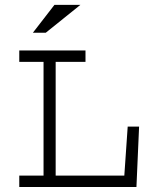

<svg xmlns="http://www.w3.org/2000/svg" viewBox="-20 -753 626 773"><path d="M57.6 -549.8H324.2V-503.9H204.1V-45.9H480.5L494.1 -243.2H540L529.3 0H57.6V-45.9H155.3V-503.9H57.6ZM303.7 -733.4 164.1 -621.1H112.3L199.2 -733.4Z"/></svg>

Font: Thabit
Style: Regular
Weight: 500
Designer: Regenerated by Nadim Shaikli
Foundry: MAK Alagha
Version: 0.01